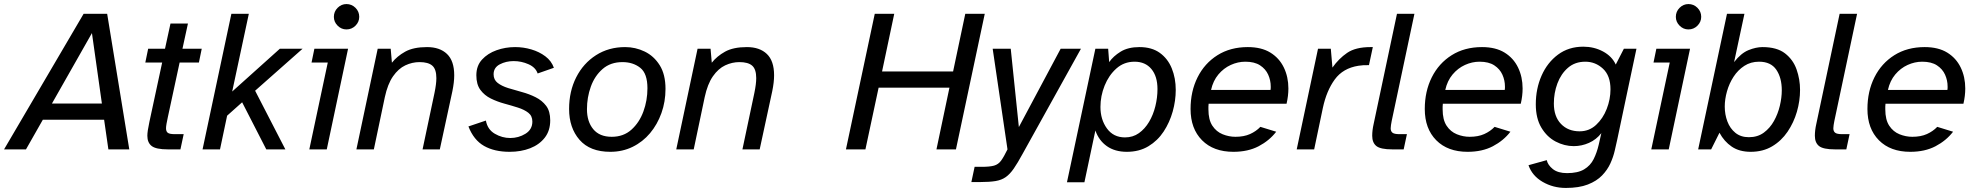

<svg xmlns="http://www.w3.org/2000/svg" viewBox="-72 -736 9736 946"><path d="M-52 0 340 -668H456L565 0H462L441 -146H139L56 0ZM184 -226H430L381 -573Z M755 0Q697 0 675.5 -16.5Q654 -33 654 -67Q654 -89 664 -135L727 -428H644L658 -496H741L768 -620H854L827 -496H922L908 -428H813L755 -159Q751 -141 748.5 -126.5Q746 -112 746 -104Q746 -88 755 -81.5Q764 -75 789 -75H833L817 0Z M926 0 1068 -668H1154L1072 -285L1307 -496H1419L1185 -289L1334 0H1240L1121 -232L1047 -166L1012 0Z M1635 -591Q1610 -591 1591.5 -609.5Q1573 -628 1573 -653Q1573 -679 1591.5 -697.5Q1610 -716 1635 -716Q1661 -716 1679.5 -697.5Q1698 -679 1698 -653Q1698 -628 1679.5 -609.5Q1661 -591 1635 -591ZM1452 0 1543 -428H1463L1477 -496H1643L1538 0Z M1684 0 1789 -496H1853L1859 -427Q1884 -459 1924.5 -481.5Q1965 -504 2032 -504Q2095 -504 2130.5 -470Q2166 -436 2166 -365Q2166 -331 2157 -287L2095 0H2010L2069 -279Q2078 -323 2078 -351Q2078 -395 2058 -412.5Q2038 -430 1995 -430Q1959 -430 1925 -414Q1891 -398 1864.5 -360Q1838 -322 1824 -257L1770 0Z M2439 12Q2364 12 2313 -17Q2262 -46 2236 -113L2322 -142Q2330 -98 2366 -77Q2402 -56 2442 -56Q2483 -56 2517 -77Q2551 -98 2551 -137Q2551 -165 2531 -180.5Q2511 -196 2479.5 -206Q2448 -216 2413 -225.5Q2378 -235 2346.5 -250.5Q2315 -266 2295 -293Q2275 -320 2275 -365Q2275 -412 2303 -442.5Q2331 -473 2374.5 -488.5Q2418 -504 2466 -504Q2507 -504 2546 -492.5Q2585 -481 2615 -458.5Q2645 -436 2657 -402L2577 -374Q2567 -404 2532 -419.5Q2497 -435 2459 -435Q2421 -435 2390.5 -419Q2360 -403 2360 -370Q2360 -343 2380 -327.5Q2400 -312 2432 -302Q2464 -292 2499.5 -282.5Q2535 -273 2567 -257Q2599 -241 2619 -214.5Q2639 -188 2639 -143Q2639 -92 2612 -57.5Q2585 -23 2540 -5.5Q2495 12 2439 12Z M2935 12Q2835 12 2783.5 -47Q2732 -106 2732 -199Q2732 -286 2767 -355Q2802 -424 2864.5 -464Q2927 -504 3008 -504Q3059 -504 3104.5 -482Q3150 -460 3178.5 -414.5Q3207 -369 3207 -298Q3207 -235 3187 -179Q3167 -123 3131 -80Q3095 -37 3045 -12.5Q2995 12 2935 12ZM2942 -62Q3000 -62 3039 -97Q3078 -132 3098 -186.5Q3118 -241 3118 -301Q3118 -374 3082.5 -402Q3047 -430 2995 -430Q2936 -430 2897 -396Q2858 -362 2839 -309Q2820 -256 2820 -198Q2820 -137 2851 -99.5Q2882 -62 2942 -62Z M3260 0 3365 -496H3429L3435 -427Q3460 -459 3500.5 -481.5Q3541 -504 3608 -504Q3671 -504 3706.5 -470Q3742 -436 3742 -365Q3742 -331 3733 -287L3671 0H3586L3645 -279Q3654 -323 3654 -351Q3654 -395 3634 -412.5Q3614 -430 3571 -430Q3535 -430 3501 -414Q3467 -398 3440.5 -360Q3414 -322 3400 -257L3346 0Z M4096 0 4238 -668H4334L4274 -384H4624L4684 -668H4780L4638 0H4542L4606 -304H4257L4192 0Z M4714 161 4730 86H4764Q4805 86 4826 80Q4847 74 4860.5 55.5Q4874 37 4892 0L4819 -496H4908L4948 -110L5154 -496H5254L4967 21Q4942 67 4923 94.5Q4904 122 4883.5 136.5Q4863 151 4833.5 156Q4804 161 4757 161Z M5185 162 5325 -496H5388L5393 -430Q5413 -459 5449.5 -481.5Q5486 -504 5542 -504Q5603 -504 5642.5 -475.5Q5682 -447 5701.5 -399Q5721 -351 5721 -293Q5721 -240 5706 -186.5Q5691 -133 5661.5 -88Q5632 -43 5586.5 -15.5Q5541 12 5480 12Q5421 12 5381.5 -16Q5342 -44 5325 -93L5271 162ZM5471 -59Q5510 -59 5539.5 -80Q5569 -101 5589.5 -135.5Q5610 -170 5620.5 -212.5Q5631 -255 5631 -297Q5631 -360 5601 -396Q5571 -432 5518 -432Q5466 -432 5428.5 -398.5Q5391 -365 5370.5 -314Q5350 -263 5350 -209Q5350 -147 5382 -103Q5414 -59 5471 -59Z M6005 12Q5907 12 5850.5 -45Q5794 -102 5794 -199Q5794 -286 5828.5 -355Q5863 -424 5926.5 -464Q5990 -504 6076 -504Q6143 -504 6187 -477Q6231 -450 6253.5 -403.5Q6276 -357 6276 -300Q6276 -264 6267 -225H5883Q5882 -218 5882 -211Q5882 -204 5882 -197Q5882 -146 5901.5 -116.5Q5921 -87 5952 -74.5Q5983 -62 6015 -62Q6057 -62 6087 -75.5Q6117 -89 6138 -111L6216 -87Q6182 -43 6129.5 -15.5Q6077 12 6005 12ZM5895 -293H6188Q6189 -298 6189 -302Q6189 -306 6189 -310Q6189 -340 6176.5 -368Q6164 -396 6136.5 -414Q6109 -432 6064 -432Q6027 -432 5992 -416Q5957 -400 5931 -369Q5905 -338 5895 -293Z M6317 0 6422 -496H6485L6493 -403Q6524 -447 6565.5 -475.5Q6607 -504 6681 -504H6692L6673 -415Q6645 -416 6621 -412Q6545 -400 6504.5 -344.5Q6464 -289 6446 -205L6403 0Z M6788 0Q6730 0 6709.5 -16.5Q6689 -33 6689 -67Q6689 -94 6696 -125L6811 -668H6897L6785 -140Q6783 -129 6781.5 -120Q6780 -111 6780 -104Q6780 -89 6789 -82Q6798 -75 6823 -75H6860L6844 0Z M7159 12Q7061 12 7004.5 -45Q6948 -102 6948 -199Q6948 -286 6982.5 -355Q7017 -424 7080.5 -464Q7144 -504 7230 -504Q7297 -504 7341 -477Q7385 -450 7407.5 -403.5Q7430 -357 7430 -300Q7430 -264 7421 -225H7037Q7036 -218 7036 -211Q7036 -204 7036 -197Q7036 -146 7055.5 -116.5Q7075 -87 7106 -74.5Q7137 -62 7169 -62Q7211 -62 7241 -75.5Q7271 -89 7292 -111L7370 -87Q7336 -43 7283.5 -15.5Q7231 12 7159 12ZM7049 -293H7342Q7343 -298 7343 -302Q7343 -306 7343 -310Q7343 -340 7330.5 -368Q7318 -396 7290.5 -414Q7263 -432 7218 -432Q7181 -432 7146 -416Q7111 -400 7085 -369Q7059 -338 7049 -293Z M7643 190Q7580 190 7528.5 160Q7477 130 7459 78L7549 53Q7554 77 7579 97Q7604 117 7649 117Q7702 117 7733 98.5Q7764 80 7780 48Q7796 16 7805 -23L7818 -80Q7793 -48 7757 -32Q7721 -16 7682 -16Q7636 -16 7593 -38.5Q7550 -61 7522.5 -107Q7495 -153 7495 -222Q7495 -299 7523.5 -363.5Q7552 -428 7604.5 -467Q7657 -506 7729 -506Q7782 -506 7826 -482.5Q7870 -459 7889 -418L7929 -496H7991Q7967 -384 7943.5 -272Q7920 -160 7896 -47Q7891 -25 7884 6Q7877 37 7862.5 69Q7848 101 7821.5 128.5Q7795 156 7751.5 173Q7708 190 7643 190ZM7711 -89Q7758 -89 7792 -120.5Q7826 -152 7844.5 -199.5Q7863 -247 7863 -296Q7863 -363 7826 -397.5Q7789 -432 7739 -432Q7688 -432 7653.5 -402Q7619 -372 7601.5 -325Q7584 -278 7584 -226Q7584 -162 7619 -125.5Q7654 -89 7711 -89Z M8247 -591Q8222 -591 8203.5 -609.5Q8185 -628 8185 -653Q8185 -679 8203.5 -697.5Q8222 -716 8247 -716Q8273 -716 8291.5 -697.5Q8310 -679 8310 -653Q8310 -628 8291.5 -609.5Q8273 -591 8247 -591ZM8064 0 8155 -428H8075L8089 -496H8255L8150 0Z M8554 12Q8498 12 8460.5 -13.5Q8423 -39 8400 -82L8359 0H8295L8437 -668H8523L8472 -430Q8506 -474 8543 -489Q8580 -504 8612 -504Q8683 -504 8723 -473Q8763 -442 8780 -393.5Q8797 -345 8797 -293Q8797 -239 8781.5 -185.5Q8766 -132 8735.5 -87Q8705 -42 8659.5 -15Q8614 12 8554 12ZM8545 -60Q8588 -60 8618.5 -82.5Q8649 -105 8668.5 -140Q8688 -175 8697.5 -215Q8707 -255 8707 -291Q8707 -353 8680 -392.5Q8653 -432 8595 -432Q8554 -432 8522.5 -411.5Q8491 -391 8469.5 -358Q8448 -325 8437 -286Q8426 -247 8426 -211Q8426 -172 8439 -137.5Q8452 -103 8478.5 -81.5Q8505 -60 8545 -60Z M8969 0Q8911 0 8890.5 -16.5Q8870 -33 8870 -67Q8870 -94 8877 -125L8992 -668H9078L8966 -140Q8964 -129 8962.5 -120Q8961 -111 8961 -104Q8961 -89 8970 -82Q8979 -75 9004 -75H9041L9025 0Z M9340 12Q9242 12 9185.5 -45Q9129 -102 9129 -199Q9129 -286 9163.5 -355Q9198 -424 9261.5 -464Q9325 -504 9411 -504Q9478 -504 9522 -477Q9566 -450 9588.5 -403.5Q9611 -357 9611 -300Q9611 -264 9602 -225H9218Q9217 -218 9217 -211Q9217 -204 9217 -197Q9217 -146 9236.5 -116.5Q9256 -87 9287 -74.5Q9318 -62 9350 -62Q9392 -62 9422 -75.5Q9452 -89 9473 -111L9551 -87Q9517 -43 9464.5 -15.5Q9412 12 9340 12ZM9230 -293H9523Q9524 -298 9524 -302Q9524 -306 9524 -310Q9524 -340 9511.5 -368Q9499 -396 9471.5 -414Q9444 -432 9399 -432Q9362 -432 9327 -416Q9292 -400 9266 -369Q9240 -338 9230 -293Z"/></svg>

Font: Atkinson Hyperlegible
Style: Italic
Weight: 400
Italic angle: -12°
Designer: Elliott Scott, Megan Eiswerth, Linus Boman, Theodore Petrosky
Foundry: Braille Institute
Version: Version 1.006; ttfautohint (v1.8.3)